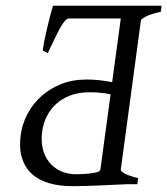

<svg xmlns="http://www.w3.org/2000/svg" viewBox="-20 -635 577 662"><path d="M243.7 -34.2Q252 -34.2 262.2 -34.7Q272.5 -35.2 282.7 -36.1Q293 -37.1 302.7 -38.8Q312.5 -40.5 320.8 -43.5Q325.2 -46.9 326.2 -50.8L361.3 -310.1Q345.7 -313 328.4 -314.9Q311 -316.9 289.6 -316.9Q251.5 -316.9 222.4 -305.9Q193.4 -294.9 173.1 -276.1Q152.8 -257.3 140.9 -232.9Q128.9 -208.5 125.5 -181.6Q121.1 -150.4 127.2 -123.5Q133.3 -96.7 148.7 -76.9Q164.1 -57.1 188 -45.7Q211.9 -34.2 243.7 -34.2ZM421.4 0Q380.9 2 344.2 3.4Q328.6 4.4 312.3 4.9Q295.9 5.4 280.5 5.9Q265.1 6.3 251.7 6.6Q238.3 6.8 228.5 6.8Q184.1 6.8 148.4 -3.7Q112.8 -14.2 89.4 -35.9Q65.9 -57.6 55.7 -90.6Q45.4 -123.5 51.3 -168.9Q56.2 -206.5 74.2 -241.2Q92.3 -275.9 121.6 -302.5Q150.9 -329.1 190.4 -345Q230 -360.8 278.3 -360.8Q302.7 -360.8 325.2 -358.2Q347.7 -355.5 366.7 -351.6L396.5 -571.3H217.8Q210.9 -571.3 203.9 -563.2Q196.8 -555.2 188.2 -540Q179.7 -524.9 168.9 -502.4Q158.2 -480 144.5 -451.7L127.4 -460.9Q128.9 -475.1 133.3 -496.3Q137.7 -517.6 142.8 -539.6Q147.9 -561.5 153.3 -582Q158.7 -602.5 162.6 -615.2H537.1L534.2 -594.2Q501.5 -587.4 484.1 -578.6Q466.8 -569.8 465.8 -564L396.5 -50.8Q395.5 -43.9 411.4 -35.9Q427.2 -27.8 456.1 -21L453.6 0Z"/></svg>

Font: Gentium Plus Eur
Style: Italic
Weight: 400
Italic angle: -8°
Designer: J. Victor Gaultney, Annie Olsen, Iska Routamaa, Becca Hirsbrunner
Foundry: SIL International
Version: Version 5.000